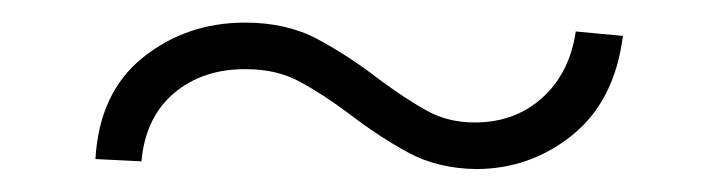

<svg xmlns="http://www.w3.org/2000/svg" viewBox="-20 -371 632 169"><path d="M64 -231Q67.4 -289.6 105.7 -320.3Q144 -351.1 195.8 -351.1Q232.4 -351.1 259.8 -336.4Q287.1 -321.8 314.9 -300.3Q337.4 -283.7 356 -273.4Q374.5 -263.2 397.9 -263.2Q433.1 -263.2 457.3 -284.9Q481.4 -306.6 486.8 -343.3L528.3 -339.4Q521 -282.2 483.9 -252.2Q446.8 -222.2 398.9 -222.2Q365.7 -222.7 340.1 -236.3Q314.5 -250 287.1 -271Q264.2 -288.1 243.9 -299.1Q223.6 -310.1 196.8 -310.1Q158.7 -310.5 133.3 -289.1Q107.9 -267.6 104.5 -229Z"/></svg>

Font: Inter Display ExtraLight
Style: Regular
Weight: 200
Designer: Rasmus Andersson
Foundry: rsms
Version: Version 4.000;git-a52131595